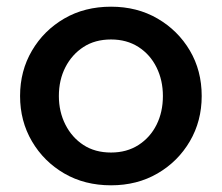

<svg xmlns="http://www.w3.org/2000/svg" viewBox="-20 -542 663 574"><path d="M312 12Q233 12 172 -23.5Q111 -59 75.5 -119.5Q40 -180 40 -255Q40 -330 75.5 -390.5Q111 -451 172 -486.5Q233 -522 312 -522Q390 -522 451 -486.5Q512 -451 547.5 -391Q583 -331 583 -255Q583 -180 547.5 -119.5Q512 -59 451 -23.5Q390 12 312 12ZM312 -86Q359 -86 394 -108.5Q429 -131 448 -169Q467 -207 467 -255Q467 -302 448 -340.5Q429 -379 394 -401.5Q359 -424 312 -424Q264 -424 229.5 -401.5Q195 -379 175.5 -341Q156 -303 156 -255Q156 -208 175.5 -169.5Q195 -131 229.5 -108.5Q264 -86 312 -86Z"/></svg>

Font: MuseoModerno Thin Medium
Style: Regular
Weight: 500
Version: Version 1.003